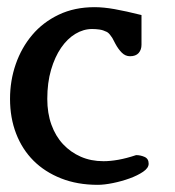

<svg xmlns="http://www.w3.org/2000/svg" viewBox="-20 -513 488 536"><path d="M253 3Q196 3 150.5 -15Q105 -33 73.5 -64.5Q42 -96 25 -140Q8 -184 8 -237Q8 -288 24 -334Q40 -380 70 -415.5Q100 -451 144 -472Q188 -493 244 -493Q269 -493 300 -487.5Q331 -482 375 -471V-388Q375 -374 367 -365Q359 -356 343 -356Q330 -356 320 -366Q310 -376 302 -391Q299 -396 296.5 -401.5Q294 -407 290 -412Q284 -421 278 -424Q268 -429 258 -430.5Q248 -432 237 -432Q213 -432 190.5 -418.5Q168 -405 150.5 -379.5Q133 -354 122.5 -318Q112 -282 112 -237Q112 -197 123.5 -165Q135 -133 156 -110.5Q177 -88 205.5 -75.5Q234 -63 269 -63Q288 -63 310.5 -67Q333 -71 360 -80Q372 -80 383.5 -75Q395 -70 395 -56Q395 -44 379.5 -33.5Q364 -23 342 -15Q320 -7 295.5 -2Q271 3 253 3Z"/></svg>

Font: Jura
Style: Bold
Weight: 700
Designer: Ed Merritt
Foundry: Ten by Twenty
Version: Version 1.007